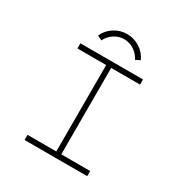

<svg xmlns="http://www.w3.org/2000/svg" viewBox="-201 -1045 1141 1197"><g transform="rotate(30 370.0 -446.0)"><path d="M596 -696V-659H388V-37H596V0H145V-37H352V-659H145V-696ZM249 -777Q266 -812 298.5 -833.5Q331 -855 370 -855Q409 -855 441.5 -833.5Q474 -812 491 -777L524 -793Q504 -838 462 -865Q420 -892 370 -892Q320 -892 278 -865Q236 -838 216 -793Z"/></g></svg>

Font: M Major Mono Display
Style: Regular
Weight: 400
Designer: Emre Parlak
Foundry: Emre Parlak
Version: Version 2.000; ttfautohint (v1.8) -l 8 -r 50 -G 200 -x 14 -D